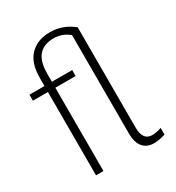

<svg xmlns="http://www.w3.org/2000/svg" viewBox="-171 -807 840 918"><g transform="rotate(-30 249.0 -348.5)"><path d="M329 -98V-638Q292 -669 244 -669Q191 -669 162.5 -637.5Q134 -606 134 -536V-493H246V-460H134V0H93V-460H10V-493H93V-536Q93 -621 134 -662Q175 -703 242 -703Q280 -703 311 -691.5Q342 -680 371 -657V-104Q371 -32 423 -32Q444 -32 474 -42V-5Q438 6 411 6Q372 6 350.5 -19.5Q329 -45 329 -98Z"/></g></svg>

Font: Hanken Grotesk ExtraLight
Style: Regular
Weight: 200
Designer: Alfredo Marco Pradil
Foundry: Hanken Design Co.
Version: Version 3.014